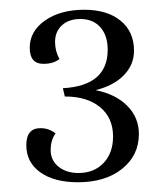

<svg xmlns="http://www.w3.org/2000/svg" viewBox="-20 -599 345 394"><path d="M176 -414Q217 -406 241 -382Q265 -358 265 -324Q265 -280 230.5 -252.5Q196 -225 140 -225Q91 -225 62.5 -245.5Q34 -266 34 -301Q34 -336 63 -336Q81 -336 94 -325Q84 -312 84 -291Q84 -270 100 -257Q116 -244 141 -244Q173 -244 192.5 -264.5Q212 -285 212 -319Q212 -357 185.5 -379Q159 -401 113 -401L109 -418Q201 -423 201 -497Q201 -526 186 -543Q171 -560 145 -560Q121 -560 107 -547Q93 -534 93 -513Q93 -494 102 -478Q90 -468 69 -468Q41 -468 41 -501Q41 -535 72.5 -557Q104 -579 153 -579Q200 -579 227.5 -556.5Q255 -534 255 -495Q255 -466 234 -444.5Q213 -423 176 -414Z"/></svg>

Font: Arapey Thin
Style: Regular
Weight: 100
Designer: Eduardo Rodriguez Tunni
Foundry: Eduardo Rodriguez Tunni
Version: Version 4.000;hotconv 1.0.109;makeotfexe 2.5.65596